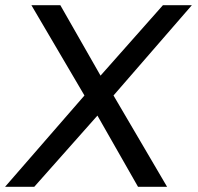

<svg xmlns="http://www.w3.org/2000/svg" viewBox="-60 -720 765 740"><path d="M-40.5 0 265.5 -352 61 -700H172.5L327.5 -428.5L568 -700H679.5L377.5 -352L584 0H472L315.5 -274.5L72 0Z"/></svg>

Font: Urbanist Medium
Style: Italic
Weight: 500
Italic angle: -8°
Designer: Corey Hu
Foundry: Corey Hu
Version: Version 1.330; ttfautohint (v1.8.4.7-5d5b)